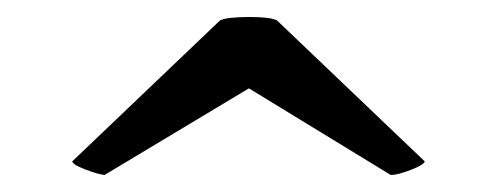

<svg xmlns="http://www.w3.org/2000/svg" viewBox="-20 -454 584 226"><path d="M65 -264 239 -430Q247 -434 274 -434Q298 -434 306 -430L480 -264Q479 -260 463.5 -254Q448 -248 440 -248L273 -350L103 -248Q95 -249 80.5 -254.5Q66 -260 65 -264Z"/></svg>

Font: Arima Madurai Black
Style: Regular
Weight: 900
Designer: Joana Correia and Natanael Gama
Foundry: NDISCOVER
Version: Version 1.020